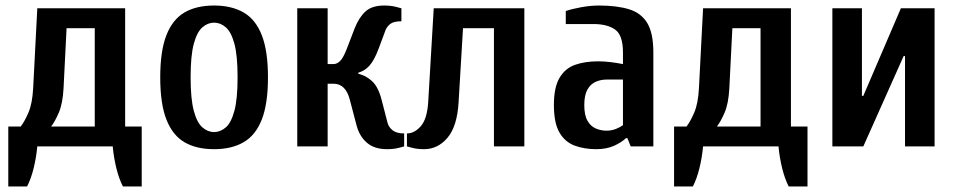

<svg xmlns="http://www.w3.org/2000/svg" viewBox="-20 -530 3468 695"><path d="M10 145V-72H55Q69 -90 83 -122.5Q97 -155 100 -210L115 -500H433V-72H493V145H425Q411 118 401.5 80Q392 42 388 0H115Q111 42 101.5 80Q92 118 78 145ZM165 -72H323V-428H221L210 -210Q207 -155 193 -122.5Q179 -90 165 -72Z M755 10Q691 10 648 -15Q605 -40 582.5 -97Q560 -154 560 -250Q560 -346 582.5 -403Q605 -460 648 -485Q691 -510 755 -510Q818 -510 861.5 -485Q905 -460 927.5 -403Q950 -346 950 -250Q950 -154 927.5 -97Q905 -40 861.5 -15Q818 10 755 10ZM755 -52Q778 -52 797.5 -69Q817 -86 828.5 -129Q840 -172 840 -250Q840 -329 828.5 -371.5Q817 -414 797.5 -431Q778 -448 755 -448Q732 -448 712.5 -431Q693 -414 681.5 -371.5Q670 -329 670 -250Q670 -172 681.5 -129Q693 -86 712.5 -69Q732 -52 755 -52Z M1381 10Q1335 10 1308 -13.5Q1281 -37 1271 -75L1246 -170Q1231 -227 1187 -227H1166V0H1056V-500H1166V-298H1187Q1200 -298 1211.5 -309.5Q1223 -321 1236 -355L1264 -428Q1280 -468 1303.5 -489Q1327 -510 1371 -510Q1395 -510 1414 -505Q1433 -500 1433 -500V-453Q1405 -453 1393 -443.5Q1381 -434 1376 -422L1351 -355Q1335 -312 1317.5 -292.5Q1300 -273 1277 -267V-263Q1304 -257 1326.5 -236.5Q1349 -216 1361 -170L1383 -85Q1387 -70 1401 -58.5Q1415 -47 1443 -47V0Q1443 0 1424.5 5Q1406 10 1381 10Z M1515 10Q1490 10 1472 5Q1454 0 1453 0V-47Q1480 -47 1503 -73Q1526 -99 1530 -160L1550 -500H1878V0H1768V-428H1656L1640 -160Q1635 -73 1600 -31.5Q1565 10 1515 10Z M2138 10Q2095 10 2060 -3Q2025 -16 2005 -50.5Q1985 -85 1985 -150Q1985 -214 2005.5 -248.5Q2026 -283 2062 -295.5Q2098 -308 2145 -308Q2168 -308 2191.5 -305Q2215 -302 2235 -298V-340Q2235 -403 2206.5 -423Q2178 -443 2128 -443H2028V-490Q2051 -498 2084.5 -504Q2118 -510 2148 -510Q2213 -510 2257 -496.5Q2301 -483 2323 -446.5Q2345 -410 2345 -340V0H2263L2251 -30H2246Q2229 -14 2202 -2Q2175 10 2138 10ZM2175 -57Q2194 -57 2210 -63.5Q2226 -70 2235 -77V-242H2175Q2155 -242 2136.5 -234Q2118 -226 2106.5 -206Q2095 -186 2095 -150Q2095 -113 2106.5 -93Q2118 -73 2136.5 -65Q2155 -57 2175 -57Z M2420 145V-72H2465Q2479 -90 2493 -122.5Q2507 -155 2510 -210L2525 -500H2843V-72H2903V145H2835Q2821 118 2811.5 80Q2802 42 2798 0H2525Q2521 42 2511.5 80Q2502 118 2488 145ZM2575 -72H2733V-428H2631L2620 -210Q2617 -155 2603 -122.5Q2589 -90 2575 -72Z M2993 0V-500H3100V-183H3105L3241 -500H3363V0H3256V-327H3251L3105 0Z"/></svg>

Font: Cuprum SemiBold
Style: Regular
Weight: 600
Designer: Jovanny Lemonad
Foundry: Jovanny Lemonad
Version: Version 3.000